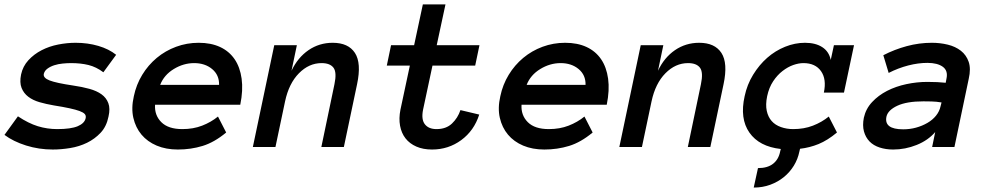

<svg xmlns="http://www.w3.org/2000/svg" viewBox="-62 -657 4449 858"><path d="M422.9 -136.2Q414.1 -91.8 387.9 -64Q361.8 -36.1 326.9 -19Q292 -2 251.5 4.6Q210.9 11.2 173.8 11.2Q111.8 11.2 54.4 -6.8Q-2.9 -24.9 -42 -54.2L18.1 -137.2Q64.9 -106 106.9 -93Q148.9 -80.1 193.8 -80.1Q254.9 -80.1 285.4 -93Q315.9 -106 320.8 -128.9Q323.2 -140.1 316.7 -147.5Q310.1 -154.8 293.5 -160.9Q276.9 -167 249 -173.1Q221.2 -179.2 178.2 -186Q144 -191.9 114.5 -200.4Q85 -209 64.5 -224.6Q43.9 -240.2 34.4 -264.2Q24.9 -288.1 32.2 -324.2Q40 -360.8 64.9 -387.9Q89.8 -415 124 -432.6Q158.2 -450.2 198 -458Q237.8 -465.8 275.9 -465.8Q330.1 -465.8 377.4 -451.9Q424.8 -438 457 -412.1L399.9 -334Q368.2 -357.9 333.5 -366.5Q298.8 -375 255.9 -375Q237.8 -375 218 -373Q198.2 -371.1 180.7 -365.5Q163.1 -359.9 150.1 -350.3Q137.2 -340.8 133.8 -327.1Q129.9 -309.1 159.4 -297.6Q189 -286.1 264.2 -274.9Q305.2 -269 337.6 -260Q370.1 -251 391.6 -235.6Q413.1 -220.2 422.1 -196Q431.2 -171.9 422.9 -136.2Z M630.9 -189Q627.9 -142.1 658.9 -111.1Q689.9 -80.1 752.9 -80.1Q801.8 -80.1 841.3 -95.5Q880.9 -110.8 912.1 -136.2L948.7 -64.9Q896 -21 843.5 -4.9Q791 11.2 732.9 11.2Q679.7 11.2 638.2 -6.3Q596.7 -23.9 570.3 -55.4Q543.9 -86.9 533.9 -130.4Q523.9 -173.8 536.1 -227.1Q546.9 -278.8 573.5 -322.5Q600.1 -366.2 638.4 -398.2Q676.8 -430.2 724.9 -448Q772.9 -465.8 825.7 -465.8Q880.9 -465.8 921.4 -447Q961.9 -428.2 986.3 -392.6Q1010.7 -356.9 1017.8 -305.4Q1024.9 -253.9 1011.7 -189ZM917 -277.8Q918 -321.8 886 -348.4Q854 -375 805.7 -375Q757.8 -375 714.4 -348.4Q670.9 -321.8 653.8 -277.8Z M1474.6 0H1374L1432.6 -280.8Q1443.8 -334 1428.2 -354.5Q1412.6 -375 1375 -375Q1318.8 -375 1273.9 -329.6Q1229 -284.2 1211.9 -204.1L1168.9 0H1067.9L1163.6 -455.1H1264.6L1240.7 -340.8Q1268.6 -399.9 1316.7 -432.9Q1364.7 -465.8 1424.8 -465.8Q1494.6 -465.8 1524.2 -420.4Q1553.7 -375 1533.7 -280.8Z M2079.6 -145Q2056.6 -73.2 1999.3 -31Q1941.9 11.2 1868.7 11.2Q1828.6 11.2 1798.6 -2Q1768.6 -15.1 1750.2 -38.6Q1731.9 -62 1725.8 -95Q1719.7 -127.9 1727.5 -167L1769.5 -363.8H1666.5L1685.5 -455.1H1788.6L1827.6 -637.2H1928.7L1889.6 -455.1H2080.6L2061.5 -363.8H1870.6L1828.6 -167Q1819.8 -123 1836.7 -101.6Q1853.5 -80.1 1888.7 -80.1Q1931.6 -80.1 1957.8 -105Q1983.9 -129.9 1995.6 -165Z M2268.6 -189Q2265.6 -142.1 2296.6 -111.1Q2327.6 -80.1 2390.6 -80.1Q2439.5 -80.1 2479 -95.5Q2518.6 -110.8 2549.8 -136.2L2586.4 -64.9Q2533.7 -21 2481.2 -4.9Q2428.7 11.2 2370.6 11.2Q2317.4 11.2 2275.9 -6.3Q2234.4 -23.9 2208 -55.4Q2181.6 -86.9 2171.6 -130.4Q2161.6 -173.8 2173.8 -227.1Q2184.6 -278.8 2211.2 -322.5Q2237.8 -366.2 2276.1 -398.2Q2314.5 -430.2 2362.5 -448Q2410.6 -465.8 2463.4 -465.8Q2518.6 -465.8 2559.1 -447Q2599.6 -428.2 2624 -392.6Q2648.4 -356.9 2655.5 -305.4Q2662.6 -253.9 2649.4 -189ZM2554.7 -277.8Q2555.7 -321.8 2523.7 -348.4Q2491.7 -375 2443.4 -375Q2395.5 -375 2352.1 -348.4Q2308.6 -321.8 2291.5 -277.8Z M3112.3 0H3011.7L3070.3 -280.8Q3081.5 -334 3065.9 -354.5Q3050.3 -375 3012.7 -375Q2956.5 -375 2911.6 -329.6Q2866.7 -284.2 2849.6 -204.1L2806.6 0H2705.6L2801.3 -455.1H2902.3L2878.4 -340.8Q2906.2 -399.9 2954.3 -432.9Q3002.4 -465.8 3062.5 -465.8Q3132.3 -465.8 3161.9 -420.4Q3191.4 -375 3171.4 -280.8Z M3678.2 -64.9Q3636.2 -29.8 3596.2 -13.4Q3556.2 2.9 3513.2 7.8L3510.3 20Q3503.4 54.2 3485.4 83.5Q3467.3 112.8 3440.9 134.3Q3414.6 155.8 3380.4 168.5Q3346.2 181.2 3306.2 181.2L3325.2 94.2Q3368.2 94.2 3392.8 74.7Q3417.5 55.2 3424.3 20L3427.2 8.8Q3330.6 -2 3286.9 -64.5Q3243.2 -127 3265.6 -227.1Q3276.4 -278.8 3303.5 -323Q3330.6 -367.2 3366.5 -398.7Q3402.3 -430.2 3446.3 -448Q3490.2 -465.8 3535.2 -465.8Q3582.5 -465.8 3612.5 -446.3Q3642.6 -426.8 3650.4 -389.2L3664.6 -455.1H3754.4L3709.5 -243.2H3619.6Q3632.3 -303.2 3606.9 -339.1Q3581.5 -375 3528.3 -375Q3507.3 -375 3482.9 -366.5Q3458.5 -357.9 3435.1 -339.8Q3411.6 -321.8 3393.1 -293.9Q3374.5 -266.1 3366.2 -227.1Q3358.4 -189 3364.5 -161.4Q3370.6 -133.8 3386.5 -116Q3402.3 -98.1 3428 -89.1Q3453.6 -80.1 3482.4 -80.1Q3531.2 -80.1 3570.8 -95.5Q3610.4 -110.8 3641.6 -136.2Z M3798.3 -130.9Q3807.1 -170.9 3835.2 -200.9Q3863.3 -231 3902.3 -251Q3941.4 -271 3988.3 -281Q4035.2 -291 4082.5 -291Q4108.4 -291 4127 -290Q4145.5 -289.1 4164.1 -287.1L4167.5 -305.2Q4175.3 -340.8 4151.4 -358.4Q4127.4 -376 4082.5 -376Q4041.5 -376 3996.8 -364.5Q3952.1 -353 3909.2 -331.1L3885.3 -410.2Q3935.1 -436 3990.2 -450.9Q4045.4 -465.8 4102.1 -465.8Q4139.2 -465.8 4173.3 -457.5Q4207.5 -449.2 4231.9 -430.2Q4256.3 -411.1 4266.8 -380.6Q4277.3 -350.1 4267.1 -305.2L4203.1 0H4103.5L4117.2 -66.9Q4085.4 -29.8 4034.4 -9.3Q3983.4 11.2 3929.2 11.2Q3896.5 11.2 3868.9 2.2Q3841.3 -6.8 3823.7 -24.9Q3806.2 -43 3798.8 -69.6Q3791.5 -96.2 3798.3 -130.9ZM3974.1 -79.1Q4004.4 -79.1 4031.7 -86.7Q4059.1 -94.2 4082.3 -107.7Q4105.5 -121.1 4120.8 -140.1Q4136.2 -159.2 4141.1 -182.1L4145.5 -199.2Q4122.1 -203.1 4101.1 -203.6Q4080.1 -204.1 4064.5 -204.1Q3990.2 -204.1 3948.2 -184.6Q3906.2 -165 3899.4 -136.2Q3887.2 -79.1 3974.1 -79.1Z"/></svg>

Font: Anonymous Pro
Style: Bold Italic
Weight: 700
Italic angle: -12°
Monospace: yes
Designer: Mark Simonson
Version: Version 1.003